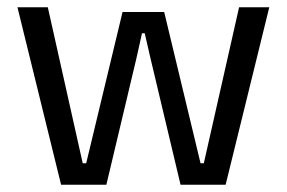

<svg xmlns="http://www.w3.org/2000/svg" viewBox="-20 -508 788 528"><path d="M148 0 28 -488H111.5L207.5 -59H217L317 -475H431.5L531.5 -59H540.5L637.5 -488H720.5L600.5 0H476.5L394 -347L378 -416.5H370.5L355 -347L272.5 0Z"/></svg>

Font: Anek Bangla
Style: Regular
Weight: 400
Designer: Sulekha Rajkumar (Bangla), Yesha Goshar (Latin)
Foundry: Ek Type
Version: Version 1.003